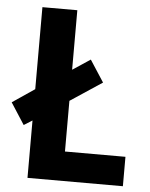

<svg xmlns="http://www.w3.org/2000/svg" viewBox="-58 -757 623 800"><g transform="rotate(5 253.5 -357.0)"><path d="M87 0V-240L52 -218L-6 -308L87 -371V-714H233V-465L307 -514L366 -423L233 -335V-123H486V0Z"/></g></svg>

Font: Noto Sans Armenian SemiCondensed
Style: Bold
Weight: 700
Width: 4
Designer: Monotype Design Team
Foundry: Monotype Imaging Inc.
Version: Version 2.008; ttfautohint (v1.8.4.7-5d5b)